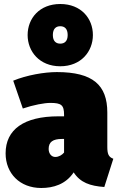

<svg xmlns="http://www.w3.org/2000/svg" viewBox="-20 -917 593 959"><path d="M281 -586C385 -586 444 -660 444 -742C444 -825 385 -897 281 -897C177 -897 118 -825 118 -742C118 -660 177 -586 281 -586ZM281 -786C302 -786 318 -774 318 -742C318 -711 302 -699 281 -699C260 -699 244 -711 244 -742C244 -774 260 -786 281 -786ZM516 -184V-355C516 -492 444 -557 264 -557C202 -557 114 -542 46 -514L94 -375C147 -393 202 -403 231 -403C287 -403 300 -392 300 -343V-336H272C99 -336 8 -270 8 -151C8 -51 79 22 186 22C246 22 308 4 348 -56C381 -5 430 12 501 17L546 -124C522 -133 516 -148 516 -184ZM256 -133C237 -133 223 -150 223 -173C223 -208 244 -223 290 -223H300V-155C290 -143 274 -133 256 -133Z"/></svg>

Font: Fira Sans Ultra
Style: Regular
Weight: 950
Designer: Carrois Corporate & Edenspiekermann AG
Foundry: Carrois Corporate GbR & Edenspiekermann AG
Version: Version 4.203;PS 004.203;hotconv 1.0.88;makeotf.lib2.5.64775